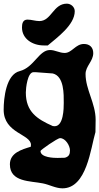

<svg xmlns="http://www.w3.org/2000/svg" viewBox="-21 -781 543 1048"><path d="M99 -631C99 -568 158 -533 217 -533H240C289 -575 387 -644 387 -720C387 -743 366 -761 344 -761C269 -761 260 -666 194 -666C172 -666 151 -674 129 -674C103 -674 99 -651 99 -631ZM120 -276C120 -300 129 -387 162 -387H173C187 -386 253 -381 267 -380C330 -365 327 -265 327 -219C327 -189 326 -92 277 -92C275 -92 268 -93 267 -93C181 -131 120 -171 120 -276ZM200 43C200 38 292 -27 307 -27C337 -27 361 15 361 40C361 61 355 74 333 80C327 80 299 81 293 81C276 81 200 80 200 43ZM33 116C33 214 145 206 213 220C249 227 283 247 320 247C453 247 474 27 500 -60C500 -70 501 -117 501 -127C501 -217 446 -292 446 -377C446 -420 488 -447 488 -491C488 -523 468 -541 437 -541C391 -541 372 -492 332 -492C303 -492 280 -508 252 -508C191 -508 165 -413 87 -393C12 -375 -1 -245 -1 -182C-1 -52 148 -50 148 10C148 12 147 19 147 20C98 35 33 53 33 116Z"/></svg>

Font: Charger
Style: Overspray
Weight: 400
Designer: Jasper
Foundry: Cannot Into Space Fonts
Version: Version 0.980